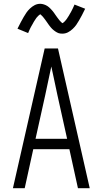

<svg xmlns="http://www.w3.org/2000/svg" viewBox="-20 -990 540 1010"><path d="M48 0 215 -735H285L452 0H390L345 -205H155L110 0ZM333 -260 282 -490Q274 -528 266 -565.5Q258 -603 250 -640Q242 -603 234 -565.5Q226 -528 218 -490L167 -260ZM308 -813Q303 -813 298 -813.5Q293 -814 288.5 -815.5Q284 -817 279.5 -819.5Q275 -822 270.5 -825Q266 -828 262.5 -831Q259 -834 255 -837.5Q251 -841 248 -845Q245 -849 241.5 -853Q238 -857 235.5 -861Q233 -865 230 -869Q227 -873 224 -877.5Q221 -882 217.5 -886.5Q214 -891 211 -895Q208 -899 205 -902.5Q202 -906 197.5 -910Q193 -914 192 -915Q191 -914 187.5 -912Q184 -910 181.5 -907Q179 -904 176 -901Q173 -898 171.5 -896Q170 -894 168.5 -891.5Q167 -889 165.5 -887Q164 -885 162.5 -882.5Q161 -880 159 -877Q157 -874 155.5 -871Q154 -868 152 -864.5Q150 -861 148 -857.5Q146 -854 144 -850.5Q142 -847 140 -843Q138 -839 136 -834.5Q134 -830 132 -825.5Q130 -821 128 -816L72 -839Q81 -857 89 -872.5Q97 -888 104.5 -900.5Q112 -913 119 -923.5Q126 -934 137.5 -945Q149 -956 162.5 -963Q176 -970 192 -970Q197 -970 202 -969Q207 -968 211.5 -966.5Q216 -965 220.5 -963Q225 -961 229.5 -958Q234 -955 237.5 -952Q241 -949 245 -945Q249 -941 252 -937.5Q255 -934 258.5 -930Q262 -926 264.5 -922Q267 -918 270 -914Q273 -910 276 -905.5Q279 -901 282.5 -896.5Q286 -892 289 -888Q292 -884 295 -880.5Q298 -877 302 -873.5Q306 -870 308 -868Q309 -868 312.5 -870.5Q316 -873 318.5 -875.5Q321 -878 324 -881.5Q327 -885 328.5 -887Q330 -889 331.5 -891Q333 -893 334.5 -895.5Q336 -898 337.5 -900.5Q339 -903 341 -905.5Q343 -908 344.5 -911.5Q346 -915 348 -918Q350 -921 352 -924.5Q354 -928 356 -932Q358 -936 360 -940Q362 -944 364 -948Q366 -952 368 -957Q370 -962 372 -966L428 -944Q419 -925 411 -910Q403 -895 395.5 -882Q388 -869 381 -859Q374 -849 362.5 -838Q351 -827 337.5 -820Q324 -813 308 -813Z"/></svg>

Font: Iosevka Custom Light
Style: Regular
Weight: 300
Monospace: yes
Designer: Belleve Invis
Foundry: Belleve Invis
Version: Version 27.3.5